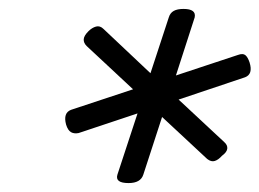

<svg xmlns="http://www.w3.org/2000/svg" viewBox="-20 -918 581 430"><path d="M268 -508Q237 -508 243 -527L288 -664L156 -620Q146 -618 139 -622Q132 -626 128 -639Q121 -665 139 -672L278 -718L174 -815Q167 -822 167.5 -830Q168 -838 178 -848Q186 -856 195 -858.5Q204 -861 212 -853L317 -754L358 -879Q361 -889 369 -893.5Q377 -898 391 -898Q420 -898 416 -879L374 -749L513 -795Q524 -799 529.5 -794.5Q535 -790 539 -778Q547 -752 529 -745L380 -695L482 -600Q490 -593 489 -585Q488 -577 477 -569Q469 -560 461 -557.5Q453 -555 444 -562L343 -656L301 -527Q295 -508 268 -508Z"/></svg>

Font: Playwrite HR
Style: Regular
Weight: 400
Designer: Veronika Burian, José Scaglione
Foundry: TypeTogether
Version: Version 1.002